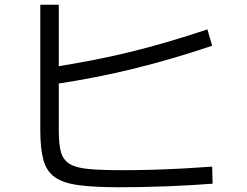

<svg xmlns="http://www.w3.org/2000/svg" viewBox="-20 -772 1040 810"><path d="M483 18Q377 18 311 9Q245 0 210.5 -25Q176 -50 163 -97.5Q150 -145 150 -222V-752H228V-220Q228 -164 237 -131Q246 -98 273 -81Q300 -64 353.5 -59Q407 -54 498 -54Q560 -54 627 -56Q694 -58 758 -61.5Q822 -65 875 -69L877 3Q836 6 786.5 9Q737 12 684 14Q631 16 579.5 17Q528 18 483 18ZM199 -488Q287 -502 367.5 -517.5Q448 -533 526 -552Q604 -571 684.5 -594.5Q765 -618 855 -648L875 -579Q706 -522 545.5 -482.5Q385 -443 211 -417Z"/></svg>

Font: M PLUS 1 Thin
Style: Regular
Weight: 400
Version: Version 1.001